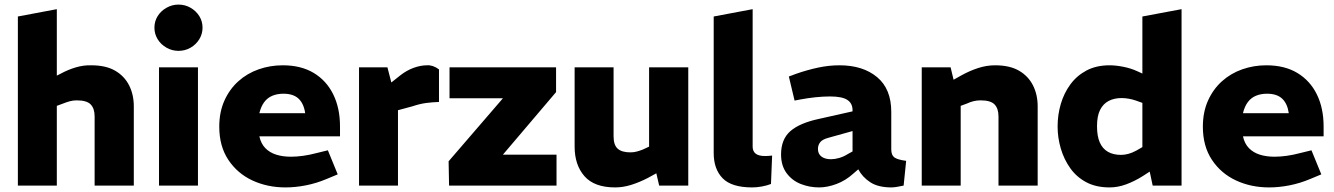

<svg xmlns="http://www.w3.org/2000/svg" viewBox="-20 -810 5822 838"><path d="M58 0V-738L228 -770V-480L244 -488Q277 -506 311 -516Q345 -526 378 -525Q442 -525 482.5 -501.5Q523 -478 543.5 -437.5Q564 -397 564 -346V0H393V-302Q393 -336 376 -354Q359 -372 315 -372Q299 -372 284.5 -368Q270 -364 255 -358L228 -348V0Z M674 0V-516H844V0ZM759 -588Q731 -588 706.5 -602Q682 -616 668 -639Q654 -662 654 -689Q654 -717 668 -739.5Q682 -762 706.5 -776Q731 -790 759 -790Q788 -790 812 -776Q836 -762 850 -739.5Q864 -717 864 -689Q864 -662 850 -639Q836 -616 812 -602Q788 -588 759 -588Z M1226 8Q1147 8 1081.5 -22.5Q1016 -53 976.5 -112.5Q937 -172 937 -257Q937 -321 959.5 -371Q982 -421 1020.5 -455.5Q1059 -490 1109 -507.5Q1159 -525 1214 -525Q1294 -525 1349.5 -491.5Q1405 -458 1434.5 -398Q1464 -338 1464 -258V-215H1112Q1119 -183 1138 -163.5Q1157 -144 1185.5 -135Q1214 -126 1250 -126Q1275 -126 1303.5 -130Q1332 -134 1362 -142L1411 -154L1454 -49L1406 -29Q1361 -10 1315 -1Q1269 8 1226 8ZM1112 -316H1312Q1306 -358 1283 -379.5Q1260 -401 1217 -401Q1190 -401 1168.5 -392Q1147 -383 1133 -364Q1119 -345 1112 -316Z M1547 0V-516H1671L1688 -450L1727 -481Q1755 -503 1785.5 -514Q1816 -525 1844 -525Q1856 -526 1869.5 -521.5Q1883 -517 1896 -507V-365Q1867 -364 1840 -360.5Q1813 -357 1780 -346L1717 -329V0Z M1940 0 1938 -106 2175 -381H1942V-516H2407V-408L2175 -135H2409V0Z M2665 8Q2574 8 2531 -41Q2488 -90 2488 -170V-516H2658V-215Q2658 -177 2676 -161Q2694 -145 2731 -145Q2746 -145 2759 -148.5Q2772 -152 2785 -157L2813 -170V-516H2984V0H2857L2836 -91L2869 -67L2807 -33Q2770 -14 2734.5 -3Q2699 8 2665 8Z M3263 8Q3173 8 3134 -32Q3095 -72 3095 -142V-738L3265 -770V-170Q3265 -150 3278 -139.5Q3291 -129 3319 -129Q3325 -129 3333 -129.5Q3341 -130 3350 -131L3345 -7Q3327 0 3305 4Q3283 8 3263 8Z M3555 8Q3513 8 3475 -7Q3437 -22 3413 -54.5Q3389 -87 3389 -136Q3389 -202 3429.5 -237.5Q3470 -273 3554 -291L3701 -324V-326Q3702 -358 3679 -373.5Q3656 -389 3603 -389Q3572 -389 3539 -385.5Q3506 -382 3474 -376L3448 -371L3423 -476L3455 -488Q3504 -505 3551 -515Q3598 -525 3644 -525Q3746 -525 3808 -473.5Q3870 -422 3870 -322V-158Q3870 -133 3883.5 -123Q3897 -113 3935 -108L3924 0Q3910 3 3895.5 5.5Q3881 8 3871 8Q3813 8 3778.5 -14.5Q3744 -37 3726 -71L3704 -52Q3671 -22 3631 -7Q3591 8 3555 8ZM3607 -115Q3623 -115 3642.5 -120.5Q3662 -126 3681 -138L3701 -149V-238L3597 -209Q3570 -202 3560 -189.5Q3550 -177 3550 -160Q3550 -138 3565.5 -126.5Q3581 -115 3607 -115Z M4003 0V-516H4129L4142 -462L4176 -481Q4212 -501 4249 -513Q4286 -525 4323 -525Q4387 -525 4427.5 -501.5Q4468 -478 4488.5 -437.5Q4509 -397 4509 -346V0H4338V-302Q4338 -336 4321 -354Q4304 -372 4260 -372Q4244 -372 4229.5 -368.5Q4215 -365 4200 -358L4173 -348V0Z M4823 8Q4764 8 4721.5 -14.5Q4679 -37 4651.5 -75.5Q4624 -114 4610 -161.5Q4596 -209 4596 -258Q4596 -309 4610 -356.5Q4624 -404 4652 -442Q4680 -480 4722.5 -502.5Q4765 -525 4823 -525Q4850 -525 4883 -518.5Q4916 -512 4944 -499L4966 -489V-738L5137 -770V0H5011L4998 -61L4967 -41Q4932 -19 4895.5 -5.5Q4859 8 4823 8ZM4768 -259Q4768 -216 4780 -188.5Q4792 -161 4815.5 -147.5Q4839 -134 4873 -134Q4888 -134 4905 -138.5Q4922 -143 4940 -153L4966 -168V-361L4938 -371Q4924 -376 4907.5 -379Q4891 -382 4875 -382Q4843 -382 4819 -369.5Q4795 -357 4781.5 -330.5Q4768 -304 4768 -259Z M5519 8Q5440 8 5374.5 -22.5Q5309 -53 5269.5 -112.5Q5230 -172 5230 -257Q5230 -321 5252.5 -371Q5275 -421 5313.5 -455.5Q5352 -490 5402 -507.5Q5452 -525 5507 -525Q5587 -525 5642.5 -491.5Q5698 -458 5727.5 -398Q5757 -338 5757 -258V-215H5405Q5412 -183 5431 -163.5Q5450 -144 5478.5 -135Q5507 -126 5543 -126Q5568 -126 5596.5 -130Q5625 -134 5655 -142L5704 -154L5747 -49L5699 -29Q5654 -10 5608 -1Q5562 8 5519 8ZM5405 -316H5605Q5599 -358 5576 -379.5Q5553 -401 5510 -401Q5483 -401 5461.5 -392Q5440 -383 5426 -364Q5412 -345 5405 -316Z"/></svg>

Font: REM
Style: Bold
Weight: 700
Designer: Octavio Pardo
Foundry: Ashler Design
Version: Version 1.005;gftools[0.9.28]